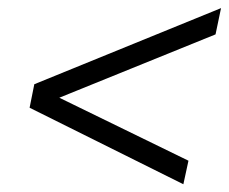

<svg xmlns="http://www.w3.org/2000/svg" viewBox="-20 -487 570 478"><path d="M65.4 -277.3 530.3 -466.8 516.6 -401.4 83 -225.6 90.8 -261.7 449.2 -86.9 436.5 -28.3 53.7 -218.8Z"/></svg>

Font: Crimson Pro Light
Style: Italic
Weight: 300
Italic angle: -12°
Designer: Jacques Le Bailly
Foundry: Baron von Fonthausen
Version: Version 1.003